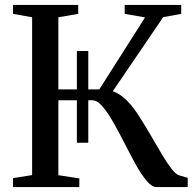

<svg xmlns="http://www.w3.org/2000/svg" viewBox="-20 -763 796 783"><path d="M33 0V-36.5L111 -49V-692.5L33 -706.5V-743H299V-706.5L218 -692.5V-398.5H293.5V-555H340V-398.5H385L571.5 -692L488.5 -706.5V-743H719V-706.5L645.5 -693L440 -391Q472 -379.5 499.5 -351Q527 -322.5 551 -283Q574.5 -246.5 597.2 -207Q620 -167.5 640.5 -133Q661 -98.5 678.8 -75.5Q696.5 -52.5 710 -48L745.5 -38V0H618.5Q599.5 0 578 -25.5Q556.5 -51 534 -91.5Q511.5 -132 488.8 -177Q466 -222 443.2 -262.2Q420.5 -302.5 398.8 -328.2Q377 -354 356.5 -354H340V-181H293.5V-354H218V-48.5L303.5 -35.5V0Z"/></svg>

Font: Merriweather 72pt
Style: Regular
Weight: 400
Version: Version 2.100